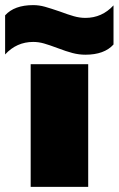

<svg xmlns="http://www.w3.org/2000/svg" viewBox="-85 -731 464 751"><path d="M140 -543Q108 -555 87 -561Q66 -567 45 -567Q-20 -567 -65 -518V-671Q-29 -711 45 -711Q68 -711 91 -704.5Q114 -698 149 -686Q181 -674 204 -667.5Q227 -661 249 -661Q314 -661 359 -710V-557Q323 -517 249 -517Q224 -517 199 -523.5Q174 -530 140 -543ZM35 -480H260V0H35Z"/></svg>

Font: Prompt Black
Style: Regular
Weight: 900
Designer: Katatrad Team
Foundry: CadsonDemak
Version: Version 1.001